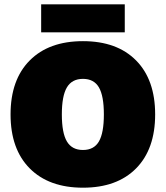

<svg xmlns="http://www.w3.org/2000/svg" viewBox="-20 -861 769 891"><path d="M559 -841V-711H171V-841ZM118 -580.5Q207 -670 365 -670Q523 -670 611.5 -580.5Q700 -491 700 -330Q700 -169 611.5 -79.5Q523 10 365 10Q207 10 118 -79.5Q29 -169 29 -330Q29 -491 118 -580.5ZM439 -455.5Q416 -495 365 -495Q314 -495 290.5 -455.5Q267 -416 267 -330Q267 -244 290.5 -204.5Q314 -165 365 -165Q416 -165 439 -204.5Q462 -244 462 -330Q462 -416 439 -455.5Z"/></svg>

Font: Elaine Sans Black
Style: Regular
Weight: 900
Designer: Wei Huang
Foundry: Wei Huang
Version: Version 2.001;December 24, 2019;FontCreator 12.0.0.2547 64-b